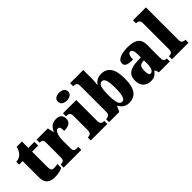

<svg xmlns="http://www.w3.org/2000/svg" viewBox="116 -1706 2647 2647"><g transform="rotate(-45 1439.5 -382.5)"><path d="M248 10Q176 10 133 -25.5Q90 -61 90 -150V-463H21V-519Q61 -520 87.5 -536Q114 -552 127 -567Q140 -582 151.5 -605.5Q163 -629 170 -661H274V-536H392V-463H274V-167Q274 -126 284.5 -107Q295 -88 329 -88Q368 -88 400 -97V-21Q383 -12 345 -1Q307 10 248 10Z M426 0V-59H431Q463 -59 480.5 -71.5Q498 -84 498 -131V-409Q498 -453 483.5 -465Q469 -477 439 -477H435V-536H654L674 -442H678Q702 -499 737 -524Q772 -549 827 -549Q882 -549 906 -521Q930 -493 930 -452Q930 -398 891 -375Q852 -352 790 -352Q790 -393 782.5 -415.5Q775 -438 749 -438Q727 -438 712 -414.5Q697 -391 689 -354Q681 -317 681 -278V-126Q681 -82 696.5 -70.5Q712 -59 738 -59H771V0Z M1112 -621Q1070 -621 1041.5 -640.5Q1013 -660 1013 -698Q1013 -738 1041.5 -756.5Q1070 -775 1112 -775Q1152 -775 1182 -756.5Q1212 -738 1212 -698Q1212 -660 1182 -640.5Q1152 -621 1112 -621ZM955 0V-59H966Q993 -59 1009.5 -75Q1026 -91 1026 -133V-410Q1026 -448 1009 -462.5Q992 -477 966 -477H949V-536H1208V-130Q1208 -89 1224.5 -74Q1241 -59 1267 -59H1277V0Z M1699 10Q1645 10 1609.5 -14.5Q1574 -39 1554 -78H1546L1511 0H1312V-59H1318Q1333 -59 1348.5 -64Q1364 -69 1374.5 -83.5Q1385 -98 1385 -129V-635Q1385 -676 1365 -688.5Q1345 -701 1316 -701H1312V-760H1569V-597Q1569 -569 1566.5 -536.5Q1564 -504 1560 -480H1566Q1586 -509 1619.5 -529Q1653 -549 1706 -549Q1796 -549 1844 -482Q1892 -415 1892 -271Q1892 -125 1842.5 -57.5Q1793 10 1699 10ZM1642 -70Q1677 -70 1692.5 -122.5Q1708 -175 1708 -272Q1708 -372 1692 -421Q1676 -470 1641 -470Q1598 -470 1583 -421Q1568 -372 1568 -271Q1568 -174 1583 -122Q1598 -70 1642 -70Z M2118 10Q2057 10 2013 -30.5Q1969 -71 1969 -155Q1969 -237 2021 -276Q2073 -315 2177 -319L2253 -322V-375Q2253 -483 2204 -483Q2182 -483 2169 -456Q2156 -429 2156 -376Q2081 -376 2045 -392Q2009 -408 2009 -445Q2009 -483 2038 -506Q2067 -529 2115 -540Q2163 -551 2220 -551Q2328 -551 2382 -513Q2436 -475 2436 -382V-129Q2436 -89 2448 -74Q2460 -59 2492 -59H2496V0H2286L2263 -59H2253Q2232 -33 2214 -18Q2196 -3 2173.5 3.5Q2151 10 2118 10ZM2192 -68Q2220 -68 2237 -101.5Q2254 -135 2254 -191V-263L2225 -260Q2186 -257 2171 -230Q2156 -203 2156 -151Q2156 -68 2192 -68Z M2538 0V-59H2548Q2574 -59 2590.5 -74Q2607 -89 2607 -130V-644Q2607 -669 2595.5 -681Q2584 -693 2570 -697Q2556 -701 2548 -701H2538V-760H2790V-130Q2790 -89 2807 -74Q2824 -59 2850 -59H2860V0Z"/></g></svg>

Font: Noto Serif Armenian SemiCondensed Black
Style: Regular
Weight: 900
Width: 4
Designer: Monotype Design Team
Foundry: Monotype Imaging Inc.
Version: Version 2.008; ttfautohint (v1.8.4.7-5d5b)